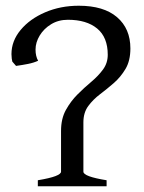

<svg xmlns="http://www.w3.org/2000/svg" viewBox="-20 -650 504 670"><path d="M112 0V-21Q154 -28 173.5 -35.5Q193 -43 193 -51V-193Q193 -236 210 -266.5Q227 -297 250.5 -320.5Q274 -344 298.5 -364.5Q323 -385 339.5 -407.5Q356 -430 356 -459Q356 -520 319 -550.5Q282 -581 217 -581Q184 -581 158.5 -565.5Q133 -550 118.5 -526Q104 -502 104 -477Q104 -454 113 -438Q98 -431 78 -427Q58 -423 36 -420L23 -435Q22 -438 21 -445.5Q20 -453 20 -461Q20 -507 52 -545.5Q84 -584 137.5 -607Q191 -630 255 -630Q342 -630 388.5 -590Q435 -550 435 -481Q435 -438 418 -409.5Q401 -381 377.5 -360.5Q354 -340 329.5 -321.5Q305 -303 288 -280Q271 -257 271 -223V-51Q271 -34 352 -21V0Z"/></svg>

Font: ChillKai
Style: Regular
Weight: 400
Designer: ChillType
Foundry: 寒蝉字型
Version: Version 2.000